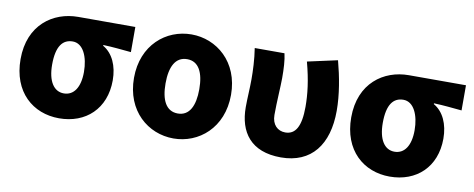

<svg xmlns="http://www.w3.org/2000/svg" viewBox="-51 -722 2336 947"><g transform="rotate(10 1116.5 -248.5)"><path d="M272 12C406 12 501 -76 501 -218C501 -291 474 -350 425 -378V-382C477 -380 511 -376 565 -371V-497H279C154 -497 35 -415 35 -243C35 -78 141 12 272 12ZM274 -113C224 -113 193 -160 193 -243C193 -336 224 -373 274 -373C326 -373 354 -310 354 -234C354 -157 324 -113 274 -113Z M845 12C971 12 1088 -83 1088 -249C1088 -414 971 -509 845 -509C718 -509 602 -414 602 -249C602 -83 718 12 845 12ZM845 -113C786 -113 760 -166 760 -249C760 -332 786 -385 845 -385C903 -385 929 -332 929 -249C929 -166 903 -113 845 -113Z M1383 12C1536 12 1615 -93 1615 -262C1615 -344 1599 -430 1578 -509L1428 -476C1452 -387 1460 -317 1460 -255C1460 -156 1434 -113 1383 -113C1345 -113 1316 -140 1316 -189C1316 -255 1322 -334 1322 -374C1322 -421 1320 -463 1312 -497H1163C1172 -442 1174 -382 1174 -342C1174 -296 1170 -248 1170 -202C1170 -78 1232 12 1383 12Z M1928 12C2062 12 2157 -76 2157 -218C2157 -291 2130 -350 2081 -378V-382C2133 -380 2167 -376 2221 -371V-497H1935C1810 -497 1691 -415 1691 -243C1691 -78 1797 12 1928 12ZM1930 -113C1880 -113 1849 -160 1849 -243C1849 -336 1880 -373 1930 -373C1982 -373 2010 -310 2010 -234C2010 -157 1980 -113 1930 -113Z"/></g></svg>

Font: Source Sans Pro
Style: Bold
Weight: 700
Designer: Paul D. Hunt
Foundry: Adobe Systems Incorporated
Version: Version 3.006;hotconv 1.0.111;makeotfexe 2.5.65597